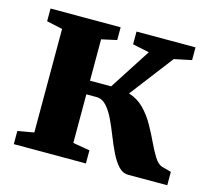

<svg xmlns="http://www.w3.org/2000/svg" viewBox="-84 -643 819 742"><g transform="rotate(15 326.0 -271.5)"><path d="M29.5 0V-52.5L94.5 -64V-478.5L31 -492V-543H311.5V-492L250.5 -478.5V-313H335L441.5 -478L375 -492V-543H611V-492L541.5 -477.5L409 -304.5Q444.5 -293.5 469.8 -267.8Q495 -242 513.2 -209.5Q531.5 -177 546.2 -145.5Q561 -114 575 -91.8Q589 -69.5 605 -64L643.5 -53.5V0H487.5Q464.5 0 447.5 -18.8Q430.5 -37.5 416.2 -66.8Q402 -96 389 -129.2Q376 -162.5 362 -191.8Q348 -221 330.8 -239.8Q313.5 -258.5 290.5 -258.5H250.5V-64L318 -52.5V0Z"/></g></svg>

Font: Merriweather 48pt ExtraBold
Style: Regular
Weight: 800
Version: Version 2.100